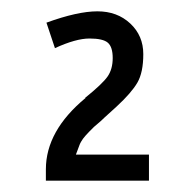

<svg xmlns="http://www.w3.org/2000/svg" viewBox="-20 -725 345 339"><path d="M243 -452V-406H61V-426Q61 -494 131 -552H130Q161 -577 170 -590Q179 -603 179 -622.5Q179 -642 170.5 -649.5Q162 -657 138 -657Q114 -657 77 -640L62 -685Q117 -705 152 -705Q187 -705 210 -683.5Q233 -662 233 -629.5Q233 -597 222.5 -579Q212 -561 186 -537L164 -517Q158 -511 153 -507Q148 -503 146 -501Q141 -496 137.5 -492.5Q134 -489 131 -485.5Q128 -482 126.5 -480Q125 -478 123 -474.5Q121 -471 120 -468Q116 -458 114 -452Z"/></svg>

Font: Gafata
Style: Regular
Weight: 400
Designer: Lautaro Hourcade
Foundry: Lautaro Hourcade
Version: Version 4.002; ttfautohint (v0.94.20-1c74) -l 7 -r 28 -G 0 -